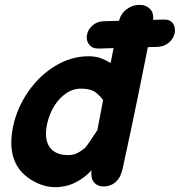

<svg xmlns="http://www.w3.org/2000/svg" viewBox="-20 -765 744 795"><path d="M207 10Q254 10 292.5 -9.5Q331 -29 359 -60Q355 -28 369 -10.5Q383 7 409 7Q439 7 460 -12.5Q481 -32 488 -68Q549 -345 613 -677Q619 -709 602 -727Q585 -745 557 -745Q529 -745 504 -726.5Q479 -708 472 -675L438 -504Q417 -517 396 -524.5Q375 -532 346 -532Q275 -532 209.5 -492.5Q144 -453 98 -387Q51 -320 34 -241Q9 -118 71 -51Q97 -24 134 -7Q171 10 207 10ZM260 -123Q209 -123 185.5 -156Q162 -189 175 -252Q184 -292 204 -325Q224 -358 253 -378Q282 -398 316 -398Q356 -398 378 -381Q391 -370 398 -362Q405 -353 407 -351L383 -225Q381 -224 379 -220Q379 -220 374 -212.5Q369 -205 359 -190Q347 -172 339.5 -161.5Q332 -151 321 -144Q306 -133 293.5 -128Q281 -123 260 -123ZM390 -564 633 -571Q659 -572 678.5 -588Q698 -604 703 -626Q708 -651 696 -668Q684 -685 657 -684L407 -677Q382 -676 363 -659.5Q344 -643 340 -620Q336 -597 349.5 -580Q363 -563 390 -564Z"/></svg>

Font: Balsamiq Sans
Style: Bold Italic
Weight: 700
Italic angle: -12°
Designer: Michael Angeles
Foundry: Balsamiq SRL
Version: Version 1.020; ttfautohint (v1.8.4.7-5d5b);gftools[0.9.26]